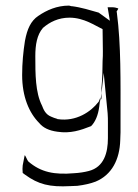

<svg xmlns="http://www.w3.org/2000/svg" viewBox="-20 -500 493 685"><path d="M59 -232C59 -155 84 -97 120 -61C134 -44 155 -34 185 -30C231 -23 267 -35 305 -50C320 -65 330 -89 334 -119L338 -152C336 -146 334 -142 332 -137L331 -136C305 -102 252 -65 186 -75H185L184 -76C176 -78 169 -81 162 -84C142 -92 135 -110 130 -123C106 -170 106 -236 106 -300C106 -340 112 -376 133 -400V-401H134C157 -421 188 -437 228 -437C280 -437 320 -408 346 -396L347 -318C347 -306 347 -295 346 -282C346 -250 345 -220 342 -186V-166L350 -240L364 -96C365 -84 365 -73 365 -62V-7C365 45 351 96 297 110C282 114 263 117 244 118C175 124 126 115 81 76C77 72 71 54 68 54L61 90C60 98 60 107 61 117C63 119 67 121 69 123C117 158 157 168 231 164H232C240 164 247 163 256 163C280 160 303 155 321 148C379 124 407 69 409 0C409 -10 410 -20 410 -28V-79C410 -207 412 -340 397 -454L396 -459C398 -462 401 -466 402 -470C396 -472 389 -474 382 -474H364L372 -426L332 -455C304 -463 269 -474 236 -478H234C230 -479 228 -480 226 -480C183 -480 147 -464 116 -443C90 -425 77 -397 69 -354C63 -316 59 -275 59 -232ZM338 -137C339 -141 340 -146 342 -149V-169Z"/></svg>

Font: SolarCharger
Style: 150
Weight: 100
Designer: Mew Too
Foundry: Cannot Into Space Fonts/KineticPlasma Fonts
Version: Version 1.100